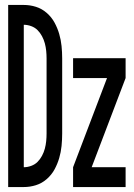

<svg xmlns="http://www.w3.org/2000/svg" viewBox="-20 -755 540 775"><path d="M13 0V-735H76Q101 -735 125 -727.5Q149 -720 168.5 -703Q188 -686 200 -664Q212 -642 219 -618Q226 -594 228.5 -569Q231 -544 231 -519V-216Q231 -191 228.5 -166Q226 -141 219 -117Q212 -93 200 -71Q188 -49 168.5 -32Q149 -15 125 -7.5Q101 0 76 0ZM76 -80Q91 -80 106 -85.5Q121 -91 131.5 -101.5Q142 -112 149.5 -126Q157 -140 161 -155Q165 -170 166.5 -185.5Q168 -201 168 -216V-519Q168 -534 166.5 -549.5Q165 -565 161 -580Q157 -595 149.5 -609Q142 -623 131.5 -633.5Q121 -644 106 -649.5Q91 -655 76 -655ZM275 0V-80L412 -440H275V-520H487V-440L350 -80H487V0Z"/></svg>

Font: Iosevka Term Medium
Style: Regular
Weight: 500
Monospace: yes
Designer: Belleve Invis
Foundry: Belleve Invis
Version: Version 26.3.1